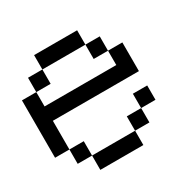

<svg xmlns="http://www.w3.org/2000/svg" viewBox="-149 -816 966 966"><g transform="rotate(-30 333.5 -333.5)"><path d="M0 -166.7V-500H83.3V-416.7H500V-500H583.3V-333.3H83.3V-166.7ZM166.7 -166.7V-83.3H83.3V-166.7ZM166.7 -83.3H416.7V0H166.7ZM166.7 -583.3V-500H83.3V-583.3ZM166.7 -666.7H416.7V-583.3H166.7ZM500 -166.7V-83.3H416.7V-166.7ZM500 -250H583.3V-166.7H500ZM500 -583.3V-500H416.7V-583.3Z"/></g></svg>

Font: Galmuri11 Regular
Style: Regular
Weight: 400
Designer: Minseo Lee (Quiple)
Version: Version 2.356;hotconv 1.1.0;makeotfexe 2.6.0 DEVELOPMENT